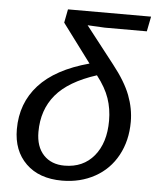

<svg xmlns="http://www.w3.org/2000/svg" viewBox="-53 -770 669 824"><g transform="rotate(5 282.0 -358.0)"><path d="M249.5 -55.2Q330.1 -55.2 377 -111.8Q423.8 -168.5 423.8 -263.7Q423.8 -314.9 408.4 -359.9Q393.1 -404.8 355 -453.6Q234.9 -415 180.4 -349.9Q126 -284.7 126 -189.9Q126 -126.5 159.4 -90.8Q192.9 -55.2 249.5 -55.2ZM370.6 -660.2 296.4 -664.1 419.9 -505.9Q473.6 -438 495.4 -381.1Q517.1 -324.2 517.1 -267.1Q517.1 -186 482.7 -122.6Q448.2 -59.1 385.7 -24.7Q323.2 9.8 244.6 9.8Q146 9.8 89.4 -45.4Q32.7 -100.6 32.7 -193.4Q32.7 -305.7 103.5 -383.8Q174.3 -461.9 318.8 -501L195.3 -666.5L206.5 -724.6H564.5L551.8 -660.2Z"/></g></svg>

Font: Liberation Sans
Style: Italic
Weight: 400
Italic angle: -12°
Designer: Steve Matteson
Foundry: Ascender Corporation
Version: Version 2.1.5